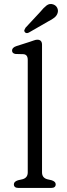

<svg xmlns="http://www.w3.org/2000/svg" viewBox="-20 -928 330 948"><path d="M187.5 -707V-77Q187.5 -50 213.5 -43L235 -38Q255 -31.5 255 -18Q255 0 232 0H71.5Q48.5 0 48.5 -18Q48.5 -31.5 69 -38L91 -43Q117 -50 117 -77V-632.5Q117 -658.5 96 -660.5L57 -661.5Q39.5 -664 39.5 -678.5Q39.5 -693 60 -700L125.5 -721Q136.5 -724.5 146.5 -728.2Q156.5 -732 164 -732Q187.5 -732 187.5 -707ZM178.5 -869Q195.5 -890 210 -901Q224.5 -912 242 -906.5Q256.5 -901.5 262.5 -889.2Q268.5 -877 264.5 -864Q260.5 -850.5 248.5 -841Q236.5 -831.5 218.5 -822.5L122 -767Q109.5 -761 102.5 -769.5Q98.5 -774.5 100.5 -780Q102.5 -785.5 106 -791Z"/></svg>

Font: Fraunces 9pt SuperSoft Light
Style: Regular
Weight: 300
Version: Version 1.000;[b76b70a41]